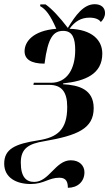

<svg xmlns="http://www.w3.org/2000/svg" viewBox="-51 -681 534 914"><path d="M272 213C318 213 351 184 351 139C351 109 329 82 286 82C213 82 183 185 112 185C74 185 48 162 48 93C48 25 86 3 161 -9C316 -36 395 -68 395 -166C395 -256 324 -276 249 -280L250 -284C356 -295 436 -329 436 -426C436 -490 387 -541 280 -544C305 -579 335 -597 375 -597C402 -597 421 -589 429 -576C440 -587 449 -601 449 -619C449 -645 430 -661 400 -661C347 -661 309 -609 272 -548C233 -599 196 -639 166 -660H141L140 -652C167 -637 188 -610 217 -544C105 -535 66 -482 66 -437C66 -400 95 -378 161 -378C177 -504 204 -534 250 -534C295 -534 307 -497 307 -443C307 -351 267 -287 192 -287H110L108 -277H183C242 -277 269 -244 269 -172C269 -64 223 -27 131 -13C21 4 -31 28 -31 98C-31 165 27 195 95 195C159 195 180 165 232 165C266 165 272 188 272 213Z"/></svg>

Font: Noto Serif Display Condensed
Style: Bold Italic
Weight: 700
Width: 3
Italic angle: -12°
Designer: Monotype Design Team
Foundry: Monotype Imaging Inc.
Version: Version 2.009